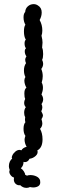

<svg xmlns="http://www.w3.org/2000/svg" viewBox="-20 -733 322 930"><path d="M189 -252Q189 -240 181 -229Q185 -222 185 -213Q185 -204 180 -194Q188 -180 188 -173Q188 -167 181 -156Q185 -142 185 -135Q185 -120 174 -109Q186 -88 186 -58Q186 -21 165 -7L161 -5Q166 10 153 22Q140 34 123 36Q119 45 111 49.5Q103 54 94 51Q94 70 81 82Q89 87 95.5 97Q102 107 102 114Q109 116 110 118Q118 115 127 115Q143 115 156.5 121.5Q170 128 174 140Q175 144 175 150Q175 163 165 169Q155 175 141 175Q135 175 125 173Q118 177 108 177Q91 177 78 164Q66 166 56.5 158Q47 150 47 136Q47 130 48 127Q39 125 32 116Q25 107 25 98L27 90Q23 80 23 72Q23 60 27.5 50Q32 40 39 36Q35 31 39.5 20.5Q44 10 54 1.5Q64 -7 75 -7Q78 -7 84 -5Q86 -10 93 -15Q100 -20 109 -22Q99 -39 99 -57Q99 -63 103 -75Q94 -87 94 -109Q94 -131 103 -141Q101 -146 101 -155Q101 -162 102 -166Q97 -174 97 -187Q97 -203 105 -214Q97 -222 97 -235Q97 -244 102 -254Q98 -262 98 -280Q98 -302 108 -308Q98 -326 98 -343Q98 -352 103 -360Q96 -374 96 -392Q96 -413 106 -427Q102 -436 102 -444Q102 -451 108 -460Q100 -471 100 -484Q100 -495 106 -499Q99 -507 99 -523Q99 -535 105 -541Q96 -555 96 -581Q96 -604 103 -613Q94 -629 94 -649Q94 -667 102 -675Q103 -692 115 -702.5Q127 -713 143 -713Q154 -713 163 -707Q182 -696 182 -673Q182 -654 172 -636Q185 -613 185 -585Q185 -571 181 -560Q186 -540 186 -527Q186 -522 184 -502Q189 -492 189 -471Q189 -453 184 -443Q189 -433 189 -424Q189 -411 180 -399Q187 -382 187 -364Q187 -350 182 -333Q188 -323 188 -308Q188 -293 181 -275Q189 -264 189 -252Z"/></svg>

Font: Pangolin
Style: Regular
Weight: 400
Designer: Kevin Burke
Foundry: Google, Inc.
Version: Version 1.101